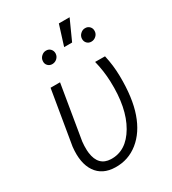

<svg xmlns="http://www.w3.org/2000/svg" viewBox="-196 -906 914 1020"><g transform="rotate(-30 261.5 -395.5)"><path d="M178.2 -528.3 123 -196.8Q120.1 -171.4 121.1 -144L122.6 -127.4Q133.8 -41.5 209 -39.1Q302.2 -36.1 360.1 -135.3Q418 -234.4 412.1 -398.4Q409.7 -464.8 393.6 -528.8L454.1 -528.3Q468.8 -463.9 469.7 -398.4Q471.7 -264.6 440.4 -175.3Q409.2 -85.9 347.9 -36.9Q286.6 12.2 207.5 10.3Q129.4 8.8 91.8 -46.4Q54.2 -101.6 64.9 -198.7L120.1 -528.3ZM329.1 -802.2H395L339.4 -679.2H290.5ZM155.3 -671.4Q156.2 -688 168.9 -699.7Q181.6 -711.4 196.8 -711.4Q213.9 -711.9 224.6 -700.2Q235.4 -688.5 234.4 -671.4Q232.9 -654.8 220.9 -643.8Q209 -632.8 192.4 -632.3Q175.8 -631.8 164.8 -643.1Q153.8 -654.3 155.3 -671.4ZM394.5 -670.9Q395.5 -687.5 408.2 -699.2Q420.9 -710.9 436 -710.9Q453.1 -711.4 464.1 -699.7Q475.1 -688 473.6 -670.9Q472.7 -654.8 460.4 -643.6Q448.2 -632.3 432.1 -631.8Q415 -631.3 404.3 -642.6Q393.6 -653.8 394.5 -670.9Z"/></g></svg>

Font: RobotoInd Light
Style: Italic
Weight: 300
Italic angle: -12°
Designer: Google
Version: Version 2.001151; 2014